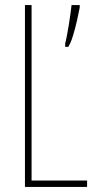

<svg xmlns="http://www.w3.org/2000/svg" viewBox="-20 -734 381 754"><path d="M78 0V-714H104V-25H322V0ZM293 -704Q290 -687 283 -656Q276 -625 267 -595Q258 -565 248 -550H236V-564Q238 -570 242 -590Q246 -610 250 -635Q254 -660 257 -682Q260 -704 261 -714H293Z"/></svg>

Font: Noto Sans Thai Looped ExtraCondensed Thin
Style: Regular
Weight: 100
Width: 2
Designer: Sasikarn Vongin, Ben Mitchell
Foundry: The Fontpad Ltd
Version: Version 1.001; ttfautohint (v1.8.4.7-5d5b)